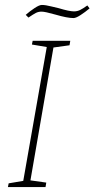

<svg xmlns="http://www.w3.org/2000/svg" viewBox="-20 -756 382 776"><path d="M196 -564 103 -27 167 -18 164 0H12L15 -15L74 -25L169 -566L109 -576L112 -591H264L261 -573ZM204 -697Q162 -709 148 -709Q135 -709 124.5 -703.5Q114 -698 95 -685L84 -696Q101 -711 120 -723.5Q139 -736 149 -736Q164 -736 187.5 -730Q211 -724 217 -723Q260 -710 279 -710Q292 -710 303.5 -715.5Q315 -721 333 -734L342 -722Q324 -707 305.5 -695Q287 -683 277 -683Q252 -683 204 -697Z"/></svg>

Font: Grenze Thin
Style: Italic
Weight: 250
Italic angle: -10°
Designer: Renata Polastri
Foundry: Omnibus-Type
Version: Version 1.002; ttfautohint (v1.8)